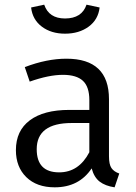

<svg xmlns="http://www.w3.org/2000/svg" viewBox="-20 -789 582 821"><path d="M258 -645Q199 -645 159 -675Q119 -705 113 -757L169 -769Q189 -710 258 -710Q330 -710 350 -769L406 -757Q400 -705 359 -675Q318 -645 258 -645ZM446 -121Q446 -86 456.5 -70.5Q467 -55 490 -47L470 12Q430 6 406 -12.5Q382 -31 372 -69Q318 12 214 12Q137 12 92.5 -31.5Q48 -75 48 -147Q48 -230 107.5 -274.5Q167 -319 276 -319H362V-361Q362 -418 334.5 -443.5Q307 -469 249 -469Q189 -469 107 -440L86 -502Q180 -538 264 -538Q446 -538 446 -365ZM233 -52Q317 -52 362 -138V-263H287Q137 -263 137 -151Q137 -52 233 -52Z"/></svg>

Font: FiraGO Book
Style: Regular
Weight: 350
Designer: bBox Type
Foundry: bBox Type GmbH
Version: Version 1.001;PS 001.001;hotconv 1.0.88;makeotf.lib2.5.64775